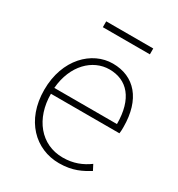

<svg xmlns="http://www.w3.org/2000/svg" viewBox="-171 -813 869 937"><g transform="rotate(30 263.5 -344.5)"><path d="M300 13C378 13 423 -13 463 -37L447 -68C407 -39 362 -20 302 -20C178 -20 97 -122 97 -261H483C485 -275 485 -286 485 -297C485 -453 408 -540 286 -540C169 -540 59 -434 59 -262C59 -90 167 13 300 13ZM97 -294C108 -427 192 -507 286 -507C385 -507 450 -437 450 -294ZM154 -669H419V-702H154Z"/></g></svg>

Font: Noto Sans CJK SC Thin
Style: Regular
Weight: 100
Designer: Ryoko NISHIZUKA 西塚涼子 (kana, bopomofo & ideographs); Paul D. Hunt (Latin, Greek & Cyrillic); Sandoll Communications 산돌커뮤니
Foundry: Adobe
Version: Version 2.004;hotconv 1.0.118;makeotfexe 2.5.65603